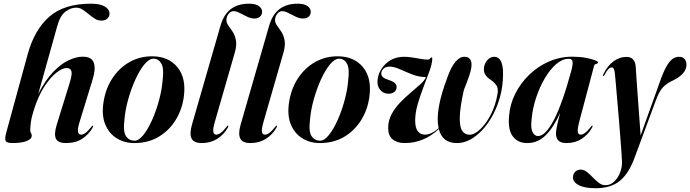

<svg xmlns="http://www.w3.org/2000/svg" viewBox="-20 -748 3652 1016"><path d="M159.5 -167.5Q147 -129 143.5 -101.5Q140 -74 140 -59.5Q140 -50 144 -44Q148 -38 148 -30Q148 -12.5 121.2 -1.8Q94.5 9 46 9Q15 9 9.8 -3Q4.5 -15 13.5 -48L126 -459Q162 -591 241 -659.8Q320 -728.5 461 -728.5Q509.5 -728.5 534.5 -713.5Q559.5 -698.5 559.5 -676Q559.5 -660.5 548 -649.8Q536.5 -639 516.5 -639Q497.5 -639 481 -649.5Q464.5 -660 448.8 -673.5Q433 -687 417 -697.2Q401 -707.5 383.5 -707.5Q354.5 -707.5 326.5 -686.5Q298.5 -665.5 283.5 -612L182.5 -251Q219.5 -323.5 261 -366.8Q302.5 -410 343 -429Q383.5 -448 418 -448Q465.5 -448 476.5 -415.5Q487.5 -383 470.5 -328.5L403 -109Q389 -64.5 393 -50Q397 -35.5 409 -35.5Q419.5 -35.5 432.2 -44.5Q445 -53.5 463.5 -77Q468.5 -84 471 -83.5Q475 -82.5 470 -72.5Q449.5 -36 414.8 -13.5Q380 9 329.5 9Q286 9 275.5 -15Q265 -39 280.5 -89L348 -307Q363 -354.5 358 -371.2Q353 -388 332 -388Q310 -388 278.8 -363.8Q247.5 -339.5 215.2 -290.5Q183 -241.5 159.5 -167.5Z M790.5 -450Q874 -448 919.8 -391.2Q965.5 -334.5 953 -238.5Q944.5 -170 910 -113.8Q875.5 -57.5 819.8 -24.2Q764 9 691 9Q639 9 598.8 -15.5Q558.5 -40 538.2 -86.5Q518 -133 526.5 -198.5Q536 -273 572.5 -330.2Q609 -387.5 665.2 -419.5Q721.5 -451.5 790.5 -450ZM691.5 -3.5Q715 -3.5 739.5 -34.8Q764 -66 785.8 -115.2Q807.5 -164.5 822.2 -219.8Q837 -275 840.5 -323Q848.5 -384.5 834.5 -410.2Q820.5 -436 794.5 -437.5Q770 -438.5 744.5 -407.8Q719 -377 696.5 -327.5Q674 -278 658.2 -221.5Q642.5 -165 638.5 -114.5Q630.5 -50.5 647 -27Q663.5 -3.5 691.5 -3.5Z M1297.5 -728.5Q1333 -728.5 1350 -715.8Q1367 -703 1367 -686Q1367 -670.5 1356.2 -660.2Q1345.5 -650 1326 -650Q1307.5 -650 1287.5 -659.8Q1267.5 -669.5 1248.8 -679.2Q1230 -689 1215.5 -689Q1201 -689 1189.5 -674.5Q1178 -660 1178 -642Q1178 -627 1188.5 -612.8Q1199 -598.5 1211 -580.2Q1223 -562 1228.2 -536Q1233.5 -510 1223 -471.5L1118.5 -109Q1105.5 -64.5 1108.8 -50Q1112 -35.5 1124.5 -35.5Q1135 -35.5 1147.8 -44.5Q1160.5 -53.5 1179 -77Q1184 -84 1186.5 -83.5Q1190.5 -82.5 1185.5 -72.5Q1165 -36 1129.8 -13.5Q1094.5 9 1048 9Q1005 9 993.5 -15.8Q982 -40.5 996 -89L1146 -609.5Q1163.5 -671.5 1201.5 -700Q1239.5 -728.5 1297.5 -728.5Z M1555 -728.5Q1590.5 -728.5 1607.5 -715.8Q1624.5 -703 1624.5 -686Q1624.5 -670.5 1613.8 -660.2Q1603 -650 1583.5 -650Q1565 -650 1545 -659.8Q1525 -669.5 1506.2 -679.2Q1487.5 -689 1473 -689Q1458.5 -689 1447 -674.5Q1435.5 -660 1435.5 -642Q1435.5 -627 1446 -612.8Q1456.5 -598.5 1468.5 -580.2Q1480.5 -562 1485.8 -536Q1491 -510 1480.5 -471.5L1376 -109Q1363 -64.5 1366.2 -50Q1369.5 -35.5 1382 -35.5Q1392.5 -35.5 1405.2 -44.5Q1418 -53.5 1436.5 -77Q1441.5 -84 1444 -83.5Q1448 -82.5 1443 -72.5Q1422.5 -36 1387.2 -13.5Q1352 9 1305.5 9Q1262.5 9 1251 -15.8Q1239.5 -40.5 1253.5 -89L1403.5 -609.5Q1421 -671.5 1459 -700Q1497 -728.5 1555 -728.5Z M1772.5 -450Q1856 -448 1901.8 -391.2Q1947.5 -334.5 1935 -238.5Q1926.5 -170 1892 -113.8Q1857.5 -57.5 1801.8 -24.2Q1746 9 1673 9Q1621 9 1580.8 -15.5Q1540.5 -40 1520.2 -86.5Q1500 -133 1508.5 -198.5Q1518 -273 1554.5 -330.2Q1591 -387.5 1647.2 -419.5Q1703.5 -451.5 1772.5 -450ZM1673.5 -3.5Q1697 -3.5 1721.5 -34.8Q1746 -66 1767.8 -115.2Q1789.5 -164.5 1804.2 -219.8Q1819 -275 1822.5 -323Q1830.5 -384.5 1816.5 -410.2Q1802.5 -436 1776.5 -437.5Q1752 -438.5 1726.5 -407.8Q1701 -377 1678.5 -327.5Q1656 -278 1640.2 -221.5Q1624.5 -165 1620.5 -114.5Q1612.5 -50.5 1629 -27Q1645.5 -3.5 1673.5 -3.5Z M2440.5 -447.5Q2467 -446 2473.5 -421.2Q2480 -396.5 2462.5 -346Q2449 -306.5 2434.5 -271.5Q2414 -179 2413 -127.5Q2412 -76 2426 -55.5Q2440 -35 2465 -35Q2490 -35 2520.5 -63.2Q2551 -91.5 2576.5 -140.2Q2602 -189 2612.5 -250Q2618 -280 2606.5 -296.5Q2595 -313 2580 -323Q2557 -338 2548 -352.8Q2539 -367.5 2541 -388Q2542.5 -410 2558 -428.8Q2573.5 -447.5 2594.5 -447.5Q2649.5 -447.5 2641 -328Q2637.5 -264.5 2616.5 -204.5Q2595.5 -144.5 2561.5 -96.2Q2527.5 -48 2485.2 -19.5Q2443 9 2397 9Q2321 9 2302 -65Q2222.5 9 2122 9Q2081 9 2057.5 -10.8Q2034 -30.5 2034 -70Q2034 -110 2052.2 -143.8Q2070.5 -177.5 2098 -206Q2125.5 -234.5 2154.2 -258.5Q2183 -282.5 2205 -302.5Q2227 -322.5 2234 -340Q2196.5 -340.5 2162.5 -353.8Q2128.5 -367 2099.2 -380.2Q2070 -393.5 2047.5 -395.5Q2022.5 -396.5 2010.8 -385.8Q1999 -375 1998 -363Q1994 -338.5 2031.5 -327Q2055.5 -319.5 2067.8 -309.8Q2080 -300 2078.5 -284Q2077 -269 2065.2 -260.5Q2053.5 -252 2036.5 -252Q2007.5 -252 1990.5 -274Q1973.5 -296 1978.5 -329Q1985.5 -378.5 2024 -413Q2062.5 -447.5 2118.5 -447.5Q2139 -447.5 2162.8 -443.8Q2186.5 -440 2207.8 -436.2Q2229 -432.5 2242 -432.5Q2252 -432.5 2256.5 -438.8Q2261 -445 2264 -444.5Q2268 -444 2267.5 -435.5Q2266.5 -410.5 2252.8 -372.2Q2239 -334 2221.5 -288.8Q2204 -243.5 2190.5 -197.2Q2177 -151 2177 -110Q2177 -71.5 2191 -53.5Q2205 -35.5 2229 -35.5Q2262 -35.5 2301 -69.5Q2280.5 -162 2347 -337Q2366.5 -394 2390.8 -421.8Q2415 -449.5 2440.5 -447.5Z M3048 -115Q3035 -66.5 3037.2 -51Q3039.5 -35.5 3053 -35.5Q3063 -35.5 3075.5 -44.5Q3088 -53.5 3107 -77Q3112 -84 3114 -83.5Q3118 -82.5 3113 -72.5Q3092.5 -36 3058.2 -13.5Q3024 9 2978.5 9Q2948 9 2935 -4Q2922 -17 2922 -41.5Q2922 -56 2928 -84.2Q2934 -112.5 2944.5 -151.5Q2911 -76 2869 -33.5Q2827 9 2770 9Q2719.5 9 2693 -27.2Q2666.5 -63.5 2674 -135.5Q2678.5 -196.5 2706.8 -252.5Q2735 -308.5 2780.8 -352.8Q2826.5 -397 2885 -422.5Q2943.5 -448 3008.5 -448Q3046 -448 3077 -442.5Q3108 -437 3126.2 -430Q3144.5 -423 3144.5 -418.5Q3144.5 -411.5 3135.2 -409.8Q3126 -408 3123.5 -399ZM2793.5 -121Q2787 -70.5 2798 -49.2Q2809 -28 2827 -28Q2866.5 -28 2911.5 -114.5Q2956.5 -201 3003.5 -375Q3011.5 -404.5 3010 -420.8Q3008.5 -437 2990 -437Q2956 -437 2923.2 -408.8Q2890.5 -380.5 2863 -333.8Q2835.5 -287 2817 -231.2Q2798.5 -175.5 2793.5 -121Z M3479 -335Q3500 -392 3522 -419.8Q3544 -447.5 3573.5 -447.5Q3592 -447.5 3602.2 -436Q3612.5 -424.5 3612.5 -406Q3612.5 -380.5 3594 -359.8Q3575.5 -339 3544 -323.5Q3510.5 -309 3489 -287Q3467.5 -265 3448.5 -211.5L3341 78.5Q3308.5 170 3260 209Q3211.5 248 3133 248Q3074 248 3043 232Q3012 216 3012 191Q3012 173 3023.5 161.2Q3035 149.5 3053 149.5Q3070 149.5 3085.8 162Q3101.5 174.5 3117 190.8Q3132.5 207 3148.8 219.5Q3165 232 3183.5 232Q3210 232 3229.8 213.2Q3249.5 194.5 3260.5 166.8Q3271.5 139 3271.5 112Q3271.5 102 3269.2 68Q3267 34 3263.2 -14.2Q3259.5 -62.5 3255 -115.8Q3250.5 -169 3246.2 -218.5Q3242 -268 3238.8 -304.8Q3235.5 -341.5 3234 -356Q3232 -375.5 3228.2 -383.5Q3224.5 -391.5 3217 -391.5Q3208.5 -391.5 3199.2 -382.2Q3190 -373 3179 -351.5Q3175.5 -345.5 3172.5 -346Q3168 -347 3171.5 -353Q3193 -398.5 3225.5 -422.8Q3258 -447 3294.5 -447Q3340 -447 3344 -395Q3345 -377.5 3348 -334Q3351 -290.5 3355 -235.2Q3359 -180 3363 -125.5Q3367 -71 3370 -31.5Z"/></svg>

Font: Fraunces 144pt S000 SemiBold
Style: Italic
Weight: 600
Italic angle: -16°
Version: Version 1.000; ttfautohint (v1.8.3)